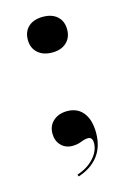

<svg xmlns="http://www.w3.org/2000/svg" viewBox="-90 -474 418 628"><g transform="rotate(-15 119.5 -160.5)"><path d="M97.6 106.5 95.2 100Q131.5 87.9 152.8 64.1Q174.2 40.3 174.2 13.7Q174.2 -6.5 158.9 -6.5Q148.4 -6.5 134.7 -0.8Q121 4.8 104 4.8Q80.6 4.8 65.7 -10.9Q50.8 -26.6 50.8 -50.8Q50.8 -77.4 69 -93.5Q87.1 -109.7 116.1 -109.7Q150.8 -109.7 170.2 -85.1Q189.5 -60.5 189.5 -16.9Q189.5 30.6 165.3 61.7Q141.1 92.7 97.6 106.5ZM119.4 -307.3Q88.7 -307.3 70.6 -323.8Q52.4 -340.3 52.4 -367.7Q52.4 -396 70.2 -412.1Q87.9 -428.2 119.4 -428.2Q150 -428.2 167.7 -412.1Q185.5 -396 185.5 -367.7Q185.5 -340.3 167.7 -323.8Q150 -307.3 119.4 -307.3Z"/></g></svg>

Font: Playfair 144pt SemiCondensed
Style: Bold
Weight: 700
Width: 4
Designer: Claus Eggers Sørensen
Foundry: Claus Eggers Sørensen
Version: Version 2.203